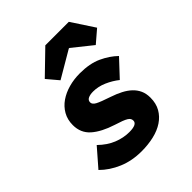

<svg xmlns="http://www.w3.org/2000/svg" viewBox="-208 -875 1017 1017"><g transform="rotate(-45 300.0 -367.0)"><path d="M264 12Q192 12 133 -13Q74 -38 32 -80L119 -180Q159 -141 202.5 -123.5Q246 -106 290 -106Q348 -106 348 -134Q348 -142 344.5 -148.5Q341 -155 331.5 -161Q322 -167 305 -173.5Q288 -180 262 -188Q187 -212 145.5 -248.5Q104 -285 104 -344Q104 -385 122 -416.5Q140 -448 170.5 -469Q201 -490 240.5 -501Q280 -512 324 -512Q398 -512 449 -488.5Q500 -465 536 -430L449 -337Q419 -361 381.5 -377.5Q344 -394 306 -394Q283 -394 268.5 -387Q254 -380 254 -364Q254 -349 274.5 -338Q295 -327 352 -308Q385 -297 412 -283Q439 -269 458 -251Q477 -233 487.5 -210Q498 -187 498 -156Q498 -113 480 -81.5Q462 -50 430.5 -29Q399 -8 356 2Q313 12 264 12ZM226 -558 172 -622 300 -746H476L560 -618L490 -558L380 -646H376Z"/></g></svg>

Font: Source Code Pro Black
Style: Italic
Weight: 900
Italic angle: -11°
Monospace: yes
Designer: Paul D. Hunt, Teo Tuominen
Foundry: Adobe Systems Incorporated
Version: Version 1.050;PS 1.000;hotconv 16.6.51;makeotf.lib2.5.65220